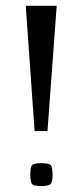

<svg xmlns="http://www.w3.org/2000/svg" viewBox="-20 -640 290 662"><path d="M99.3 -188 68.8 -620H175.5L143.7 -188ZM121.8 1.6Q93.9 1.6 89.3 -7.5Q84.6 -16.7 84.6 -37.6Q84.6 -60.8 89.3 -69.1Q93.9 -77.4 121.8 -77.4Q151 -77.4 156.1 -69.1Q161.3 -60.8 161.3 -37.6Q161.3 -16.7 155.8 -7.5Q150.3 1.6 121.8 1.6Z"/></svg>

Font: Smooch Sans Thin
Style: Regular
Weight: 100
Designer: Robert E. Leuschke
Foundry: Robert E. Leuschke
Version: Version 1.010